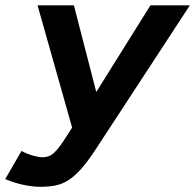

<svg xmlns="http://www.w3.org/2000/svg" viewBox="-32 -696 742 730"><path d="M334 -346.2 540 -675.8H689.9L329.1 -124Q299.8 -79.6 275.4 -52.5Q251 -25.4 227.3 -10.5Q203.6 4.4 178 9.3Q152.3 14.2 121.1 14.2Q105 14.2 87.6 12Q70.3 9.8 53 5.9Q35.6 2 19 -3.4Q2.4 -8.8 -12.2 -15.1L49.8 -122.1Q59.1 -116.7 70.1 -112.3Q81.1 -107.9 91.8 -104.7Q102.5 -101.6 112.1 -99.9Q121.6 -98.1 128.9 -98.1Q141.1 -98.1 151.6 -101.6Q162.1 -105 172.9 -114.5Q183.6 -124 196 -140.9Q208.5 -157.7 225.1 -184.1L242.2 -210.9L110.8 -675.8H249Z"/></svg>

Font: Clear Sans
Style: Bold Italic
Weight: 700
Italic angle: -12°
Foundry: Intel Corporation
Version: Version 1.00